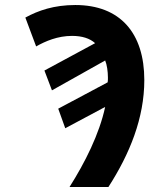

<svg xmlns="http://www.w3.org/2000/svg" viewBox="-20 -745 614 765"><path d="M412 0C497 -132 555 -275 555 -426C555 -613 459 -725 280 -725C195 -725 132 -703 81 -675L124 -560C161 -581 210 -602 267 -602C307 -602 338 -592 359 -573L157 -464L187 -385L399 -504C406 -488 410 -460 410 -436C410 -429 410 -424 409 -417L212 -312L240 -234L399 -319C376 -211 318 -96 257 0Z"/></svg>

Font: BC Sans
Style: Bold Italic
Weight: 700
Italic angle: -12°
Designer: Monotype Design Team
Province of B.C.
Foundry: Monotype Imaging Inc.
Version: Version 2.000;GOOG;noto-source:20170915:90ef993387c0